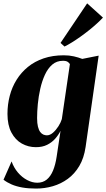

<svg xmlns="http://www.w3.org/2000/svg" viewBox="-28 -846 619 1118"><path d="M470.5 9.5Q461 74.5 433.8 120.5Q406.5 166.5 366.8 195.5Q327 224.5 279.8 238.2Q232.5 252 182.5 252Q137 252 101.8 245.8Q66.5 239.5 39.8 228Q13 216.5 -7.5 200.5L39.5 94Q52.5 130.5 76.2 158.5Q100 186.5 129.8 202.2Q159.5 218 189 218Q221.5 218 244 199.8Q266.5 181.5 280.8 147.2Q295 113 302 65.5L324.5 -84.5Q312.5 -60 293.2 -38.2Q274 -16.5 246.5 -2.8Q219 11 181 11Q137 11 99.2 -10Q61.5 -31 38.5 -74.2Q15.5 -117.5 15.5 -182.5Q15.5 -237.5 28.8 -288.2Q42 -339 68.8 -381.8Q95.5 -424.5 134.8 -456.5Q174 -488.5 226.2 -506.2Q278.5 -524 343.5 -524Q375 -524 402.2 -517.8Q429.5 -511.5 451 -503L546.5 -522ZM379 -472.5Q375.5 -479.5 366.2 -485.8Q357 -492 338.5 -492Q302 -492 276.2 -469.8Q250.5 -447.5 233.5 -410.5Q216.5 -373.5 206.5 -329.2Q196.5 -285 192.2 -240.2Q188 -195.5 188 -158.5Q188 -128 193 -108.2Q198 -88.5 206.2 -77.5Q214.5 -66.5 224.8 -62.2Q235 -58 245 -58Q263 -58 280.5 -73.2Q298 -88.5 312 -110.5Q326 -132.5 332 -152.5ZM324.5 -596 479.5 -826.5 571.5 -743.5Q557 -728 536 -708.8Q515 -689.5 490.2 -669.8Q465.5 -650 439.8 -631.8Q414 -613.5 390.2 -598.8Q366.5 -584 347.5 -575Z"/></svg>

Font: Merriweather 120pt Black
Style: Italic
Weight: 900
Italic angle: -7.8°
Version: Version 2.101